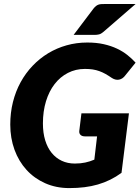

<svg xmlns="http://www.w3.org/2000/svg" viewBox="-20 -954 715 982"><path d="M396.5 -374.5H639.5L601.5 -70Q573.5 -49.5 543.5 -34.8Q513.5 -20 480.8 -10.5Q448 -1 411.8 3.5Q375.5 8 334.5 8Q267 8 211.2 -16.8Q155.5 -41.5 115.8 -85Q76 -128.5 54.2 -188Q32.5 -247.5 32.5 -317Q32.5 -377.5 46.2 -432.2Q60 -487 85.5 -533.5Q111 -580 146.8 -617.5Q182.5 -655 226.2 -681.5Q270 -708 320.5 -722.2Q371 -736.5 426.5 -736.5Q473 -736.5 510.8 -728Q548.5 -719.5 578.5 -705.2Q608.5 -691 632 -672.2Q655.5 -653.5 673.5 -633.5L620.5 -568Q607.5 -550.5 589.5 -546.8Q571.5 -543 552.5 -555Q535 -567 519.5 -575.8Q504 -584.5 488 -590.2Q472 -596 454.2 -598.8Q436.5 -601.5 414.5 -601.5Q367 -601.5 327.5 -581.2Q288 -561 259.5 -524.2Q231 -487.5 215.2 -436Q199.5 -384.5 199.5 -322.5Q199.5 -274.5 211.2 -236.2Q223 -198 244.5 -171.8Q266 -145.5 296 -131.5Q326 -117.5 362.5 -117.5Q392.5 -117.5 416.5 -122.8Q440.5 -128 462.5 -137.5L476.5 -256.5H414.5Q399.5 -256.5 391.8 -264.2Q384 -272 385.5 -284.5ZM673.5 -933.5 509 -791Q502.5 -785.5 497.2 -782.5Q492 -779.5 486.2 -778Q480.5 -776.5 474.2 -776Q468 -775.5 460 -775.5H356.5L458.5 -910.5Q465 -918.5 471 -923.2Q477 -928 483.5 -930.2Q490 -932.5 498 -933Q506 -933.5 516.5 -933.5Z"/></svg>

Font: Lato ExtraBold
Style: Italic
Weight: 800
Italic angle: -7°
Designer: Lukasz Dziedzic with Adam Twardoch and Botio Nikoltchev
Foundry: tyPoland Lukasz Dziedzic
Version: Version 2.015; 2015-08-06; http://www.latofonts.com/